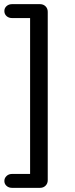

<svg xmlns="http://www.w3.org/2000/svg" viewBox="-20 -725 359 925"><path d="M38 180Q22 180 11.5 170.5Q1 161 1 147Q1 133 11.5 123Q22 113 38 113H125V-638H38Q22 -638 11.5 -647.5Q1 -657 1 -672Q1 -686 11.5 -695.5Q22 -705 38 -705H173Q189 -705 199.5 -694.5Q210 -684 210 -668V143Q210 159 199.5 169.5Q189 180 173 180Z"/></svg>

Font: Chiron GoRound TC N
Style: Regular
Weight: 350
Designer: Ryoko NISHIZUKA 西塚涼子 (kana, bopomofo & ideographs); Paul D. Hunt (Latin, Greek & Cyrillic); Sandoll Communications 산돌커뮤니
Foundry: Adobe
Version: Version 1.000;hotconv 1.1.1;makeotfexe 2.6.0